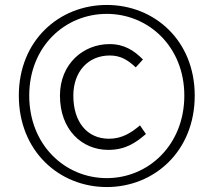

<svg xmlns="http://www.w3.org/2000/svg" viewBox="-20 -743 862 775"><path d="M411 12C603 12 766 -133 766 -357C766 -580 603 -723 411 -723C219 -723 56 -580 56 -357C56 -133 219 12 411 12ZM411 -24C242 -24 98 -158 98 -357C98 -555 242 -687 411 -687C579 -687 724 -555 724 -357C724 -158 579 -24 411 -24ZM417 -138C487 -138 528 -167 569 -202L545 -237C510 -207 472 -183 420 -183C332 -183 276 -250 276 -357C276 -454 336 -519 423 -519C466 -519 495 -502 528 -471L557 -503C521 -539 482 -565 422 -565C317 -565 222 -486 222 -357C222 -219 311 -138 417 -138Z"/></svg>

Font: Noto Sans SC Light
Style: Regular
Weight: 300
Designer: Ryoko NISHIZUKA 西塚涼子 (kana, bopomofo & ideographs); Paul D. Hunt (Latin, Greek & Cyrillic); Sandoll Communications 산돌커뮤니
Foundry: Adobe
Version: Version 2.004;hotconv 1.0.118;makeotfexe 2.5.65603